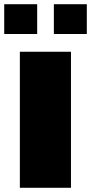

<svg xmlns="http://www.w3.org/2000/svg" viewBox="-59 -889 431 909"><path d="M-39 -728V-869H117V-728ZM196 -728V-869H352V-728ZM35 0V-644H277V0Z"/></svg>

Font: Boz Display
Style: Regular
Weight: 900
Version: Version 2.000; ttfautohint (v1.8.3)